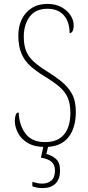

<svg xmlns="http://www.w3.org/2000/svg" viewBox="-20 -744 454 985"><path d="M211 10Q157 10 122.5 -10.5Q88 -31 72 -62.5Q56 -94 56 -125Q56 -138 60 -152.5Q64 -167 76 -167Q78 -103 110.5 -59Q143 -15 211 -15Q276 -15 308.5 -54Q341 -93 341 -165Q341 -212 327.5 -243Q314 -274 284 -299.5Q254 -325 206 -354Q165 -379 135.5 -405.5Q106 -432 90 -469.5Q74 -507 74 -563Q74 -608 91.5 -644.5Q109 -681 142.5 -702.5Q176 -724 223 -724Q265 -724 295 -707.5Q325 -691 341.5 -666Q358 -641 358 -614Q358 -593 352 -583.5Q346 -574 337 -574Q337 -632 307.5 -665.5Q278 -699 223 -699Q162 -699 132 -658Q102 -617 102 -556Q102 -510 115 -480Q128 -450 154.5 -426.5Q181 -403 221 -378Q260 -354 293.5 -327.5Q327 -301 348 -264.5Q369 -228 369 -171Q369 -86 329.5 -38Q290 10 211 10ZM199 221Q172 221 146 212V189Q160 193 172 195.5Q184 198 196 198Q225 198 243.5 182Q262 166 262 131Q262 101 243.5 85.5Q225 70 190 65L206 -9H231L218 46Q244 52 266 70.5Q288 89 288 130Q288 176 264 198.5Q240 221 199 221Z"/></svg>

Font: Noto Serif Lao Condensed Thin
Style: Regular
Weight: 100
Width: 3
Designer: Monotype Design Team
Foundry: Monotype Imaging Inc.
Version: Version 2.003; ttfautohint (v1.8.4.7-5d5b)